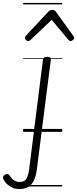

<svg xmlns="http://www.w3.org/2000/svg" viewBox="-159 -905 529 1318"><path d="M-26 393Q-62 393 -90.5 374.5Q-119 356 -135 327Q-140 318 -138 310Q-136 302 -127 295Q-116 288 -108 289Q-100 290 -94 299Q-80 320 -63.5 332Q-47 344 -24 344Q9 344 22 322.5Q35 301 41 257L136 -496Q138 -506 144.5 -510.5Q151 -515 165 -515Q179 -515 185 -510.5Q191 -506 190 -496L94 258Q88 306 73 335.5Q58 365 33.5 379Q9 393 -26 393ZM35 -623Q27 -623 19.5 -630.5Q12 -638 12 -646Q12 -650 14 -653Q16 -656 19 -660L173 -825Q179 -831 185.5 -834Q192 -837 201 -837Q209 -837 214.5 -834Q220 -831 225 -824L344 -659Q348 -655 349 -651.5Q350 -648 350 -646Q350 -637 341.5 -630Q333 -623 326 -623Q320 -623 316.5 -626Q313 -629 309 -633L196 -769L53 -633Q49 -629 44.5 -626Q40 -623 35 -623ZM0 365H268V375H0ZM0 -20H268V0H0ZM0 -505H268V-500H0ZM0 -885H268V-875H0Z"/></svg>

Font: Playwrite GB J Guides
Style: Italic
Weight: 400
Italic angle: -7.01216°
Designer: Veronika Burian, José Scaglione
Foundry: TypeTogether
Version: Version 1.003